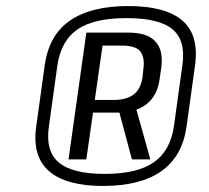

<svg xmlns="http://www.w3.org/2000/svg" viewBox="-20 -848 693 636"><path d="M321 -232Q199 -232 142.5 -281Q86 -330 100 -429L128 -631Q142 -732 212 -780Q282 -828 404 -828Q528 -828 584 -780Q640 -732 626 -631L598 -429Q584 -330 514.5 -281Q445 -232 321 -232ZM372 -488H431L478 -320H417ZM327 -272Q434 -272 489 -310Q544 -348 556 -429L584 -631Q596 -713 552 -750.5Q508 -788 399 -788Q291 -788 236.5 -750.5Q182 -713 170 -631L142 -429Q130 -348 174.5 -310Q219 -272 327 -272ZM266 -740H406Q468 -740 495 -710.5Q522 -681 514 -623L509 -588Q502 -532 466 -503.5Q430 -475 369 -475H285L291 -517H358Q398 -517 422 -534.5Q446 -552 452 -592L455 -620Q460 -656 445.5 -676.5Q431 -697 384 -697H306L322 -714L266 -320H207Z"/></svg>

Font: Pathway Extreme SemiCondensed
Style: Italic
Weight: 400
Width: 4
Italic angle: -8°
Version: Version 1.001;gftools[0.9.26]